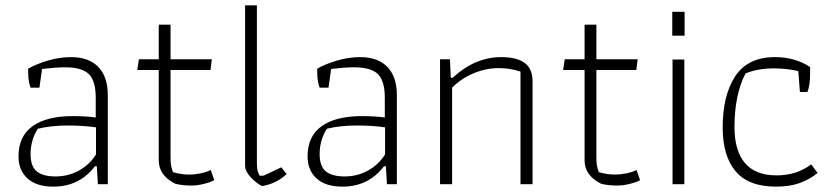

<svg xmlns="http://www.w3.org/2000/svg" viewBox="-20 -687 3103 716"><path d="M49 -104Q49 -179 101.5 -216.5Q154 -254 251 -254Q299 -254 337 -249V-322Q337 -386 311 -411Q285 -436 223 -436Q189 -436 137 -430L127 -360H94Q85 -386 85 -417V-431Q117 -449 160 -461.5Q203 -474 245 -474Q311 -474 346.5 -437.5Q382 -401 382 -332V0H345L341 -67H334Q276 9 179 9Q116 9 82.5 -21.5Q49 -52 49 -104ZM338 -111V-212Q293 -219 233 -219Q171 -219 121 -207Q94 -164 94 -113Q94 -66 117.5 -47.5Q141 -29 187 -29Q234 -29 273.5 -50.5Q313 -72 338 -111Z M633 -2Q572 -33 572 -89V-426H492L498 -466H572V-595H616V-466H770L765 -426H616V-101Q616 -81 618 -70Q620 -59 625 -45Q656 -36 686 -36Q706 -36 728 -40.5Q750 -45 766 -53L779 -15Q764 -7 739.5 -1Q715 5 693 5Q660 5 633 -2Z M894 -69V-667H938V-80Q938 -62 940 -52.5Q942 -43 948 -32H963L1029 -63L1049 -38Q1011 -2 957 7Q934 -5 914 -27Q894 -49 894 -69Z M1127 -104Q1127 -179 1179.5 -216.5Q1232 -254 1329 -254Q1377 -254 1415 -249V-322Q1415 -386 1389 -411Q1363 -436 1301 -436Q1267 -436 1215 -430L1205 -360H1172Q1163 -386 1163 -417V-431Q1195 -449 1238 -461.5Q1281 -474 1323 -474Q1389 -474 1424.5 -437.5Q1460 -401 1460 -332V0H1423L1419 -67H1412Q1354 9 1257 9Q1194 9 1160.5 -21.5Q1127 -52 1127 -104ZM1416 -111V-212Q1371 -219 1311 -219Q1249 -219 1199 -207Q1172 -164 1172 -113Q1172 -66 1195.5 -47.5Q1219 -29 1265 -29Q1312 -29 1351.5 -50.5Q1391 -72 1416 -111Z M1621 -466H1658L1661 -397H1668Q1751 -474 1849 -474Q1907 -474 1936.5 -452.5Q1966 -431 1966 -383V0H1921V-420Q1883 -433 1840 -433Q1791 -433 1744.5 -413Q1698 -393 1666 -360V0H1621Z M2221 -2Q2160 -33 2160 -89V-426H2080L2086 -466H2160V-595H2204V-466H2358L2353 -426H2204V-101Q2204 -81 2206 -70Q2208 -59 2213 -45Q2244 -36 2274 -36Q2294 -36 2316 -40.5Q2338 -45 2354 -53L2367 -15Q2352 -7 2327.5 -1Q2303 5 2281 5Q2248 5 2221 -2Z M2487 -643H2533V-554H2487ZM2488 -465H2532V0H2488Z M2675 -211Q2675 -332 2722 -403Q2769 -474 2870 -474Q2945 -474 3001 -437V-413Q3001 -368 2991 -344H2963L2957 -422Q2912 -432 2867 -432Q2805 -432 2760 -413Q2719 -333 2719 -213Q2719 -125 2758 -79Q2797 -33 2876 -33Q2951 -33 3005 -74L3029 -42Q2998 -17 2961 -4Q2924 9 2874 9Q2771 9 2723 -48.5Q2675 -106 2675 -211Z"/></svg>

Font: Athiti Light
Style: Regular
Weight: 300
Designer: CadsonDemak Team
Foundry: CadsonDemak
Version: Version 1.032